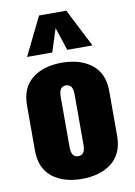

<svg xmlns="http://www.w3.org/2000/svg" viewBox="-94 -905 687 976"><g transform="rotate(-10 250.0 -417.0)"><path d="M81.1 -648.4 177.7 -845.2H318.4L418.9 -648.4H288.6L249.5 -767.6L211.4 -648.4ZM249 10.7Q153.8 10.7 95.9 -35.6Q38.1 -82 38.1 -171.9V-406.2Q38.1 -496.1 95.9 -542.5Q153.8 -588.9 249 -588.9Q344.7 -588.9 403.6 -542.5Q462.4 -496.1 462.4 -406.2V-171.9Q462.4 -126 446.3 -90.8Q430.2 -55.7 401.1 -33.7Q372.1 -11.7 333.7 -0.5Q295.4 10.7 249 10.7ZM249.5 -106.4Q268.1 -106.4 277.1 -118.9Q286.1 -131.3 286.1 -159.2V-418.9Q286.1 -446.8 277.1 -459.2Q268.1 -471.7 249.5 -471.7Q214.4 -471.7 214.4 -418.9V-159.2Q214.4 -106.4 249.5 -106.4Z"/></g></svg>

Font: Oswald
Style: Heavy
Weight: 800
Designer: Vernon Adams
Foundry: Vernon Adams
Version: 3.0; ttfautohint (v0.95) -l 8 -r 50 -G 200 -x 0 -w "G" -W -c